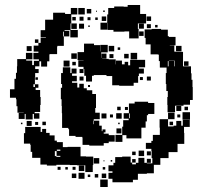

<svg xmlns="http://www.w3.org/2000/svg" viewBox="-20 -726 832 770"><path d="M412 -634H411V-607H383V-635H410V-668H414V-694H438V-700H476V-699H492V-706H542V-670H566V-632H533V-610H536V-572H498V-600H479V-599H435V-606H412ZM55 -249V-273H75V-274H50V-300H46V-328H44V-334H20V-368H38V-410H44V-434H48V-460H49V-489H84V-514H110V-488H85V-483H109V-465H116V-482H136V-488H114V-514H134V-519H115V-543H134V-554H143V-575H164V-577H143V-605H161V-647H193V-675H241V-670H264V-694H290V-668H266V-632H263V-606H292V-576H262V-605H239V-602H258V-580H236V-599H233V-580H236V-542H210V-538H209V-509H180V-508H178V-480H169V-459H145V-480H138V-460H121V-449H135V-433H121V-417H120V-388H114V-377H120V-388H134V-374H123V-365H141V-337H143V-305H141V-277H119V-272H138V-250H116V-269H111V-247H83V-269H79V-249ZM294 -694H320V-668H294ZM328 -690H346V-672H328ZM394 -684H400V-678H394ZM365 -683H369V-679H365ZM388 -660H406V-642H388ZM568 -660H586V-642H568ZM299 -643V-659H315V-643ZM284 -658V-644H270V-658ZM331 -657H343V-645H331ZM362 -656H372V-646H362ZM288 -632V-610H266V-632ZM317 -611H297V-631H317ZM537 -631H557V-611H537ZM585 -629V-613H569V-629ZM602 -626H612V-616H602ZM340 -624V-618H334V-624ZM752 -377H753V-325H742V-306H716V-302H682V-276H652V-305H651V-337H653V-361H647V-389H645V-433H648V-455H621V-481H617V-507H613V-508H584V-548H564V-574H560V-608H588V-610H626V-607H653V-581H657V-578H684V-544H661V-543H679V-519H685V-518H714V-460H746V-432H748V-406H752ZM556 -600V-582H538V-600ZM120 -554V-568H134V-554ZM317 -517V-551H357V-545H381V-520H382V-546H412V-516H386V-494H387V-511H407V-491H390V-490H416V-488H444V-468H445V-483H469V-468H480V-478H494V-464H502V-486H562V-456H537V-451H557V-431H537V-421H534V-394H516V-382H458V-384H430V-421H407V-425H356V-422H349V-399H325V-422H318V-449H315V-458H294V-484H315V-485H291V-517ZM416 -542H438V-520H416ZM686 -542H708V-520H686ZM87 -541H107V-521H87ZM462 -536V-526H452V-536ZM530 -514V-488H504V-514ZM266 -512H288V-490H266ZM496 -492H478V-510H496ZM435 -509V-493H419V-509ZM235 -459V-483H259V-459ZM680 -460V-483H657V-482H678V-460ZM656 -460V-481H653V-460ZM718 -480H736V-462H718ZM284 -478V-464H270V-478ZM416 -184H440V-158H416V-152H396V-142H338V-145H311V-174H310V-177H283V-181H257V-208H254V-213H229V-272H228V-301H227V-328H224V-374H229V-389H225V-433H232V-456H262V-433H267V-451H287V-431H269V-422H288V-400H269V-394H290V-375H298V-390H316V-372H328V-364H350V-349H365V-293H362V-274H380V-248H356V-242H354V-228H356V-242H378V-222H388V-200H391V-207H403V-195H396V-190H416ZM315 -433H299V-449H315ZM299 -403V-419H315V-403ZM569 -419H585V-403H569ZM541 -405V-417H553V-405ZM132 -416V-406H122V-416ZM333 -377V-385H341V-377ZM497 -311H520V-318H574V-313H599V-269H574V-264H569V-239H564V-214H547V-171H487V-184H471V-157H443V-185H470V-218H474V-244H496V-250H476V-272H497ZM687 -301H707V-281H687ZM450 -284V-298H464V-284ZM720 -284V-298H734V-284ZM481 -285V-297H493V-285ZM742 -246H712V-276H742ZM654 -274H680V-248H654ZM468 -250H446V-272H468ZM387 -271H407V-251H387ZM498 -252H501V-271H498ZM421 -255V-267H433V-255ZM703 -267V-255H691V-267ZM707 -222H713V-245H741V-217H718V-193H719V-149H692V-116H656V-92H623V-65H597V-31H569V-29H533V-5H513V5H431V-9H415V-33H431V-39H415V-63H435V-73H442V-96H470V-98H504V-74H510V-67H525V-73H535V-93H559V-73H569V-71H591V-92H588V-121H587V-129H565V-153H587V-161H593V-185H621V-214H620V-248H654V-219H676V-222H687V-241H707ZM107 -241V-221H87V-241ZM164 -238V-224H150V-238ZM674 -238V-224H660V-238ZM133 -237V-225H121V-237ZM70 -228H64V-234H70ZM454 -228V-234H460V-228ZM303 -99H325V-98H354V-64H352V-36H322V-63H289V-64H260V-65H206V-62H168V-66H142V-93H109V-117H103V-145H101V-150H76V-192H81V-217H143V-197H149V-209H165V-193H179V-183H199V-162H208V-156H232V-136H251V-137H303ZM467 -191H447V-211H467ZM222 -121V-126H208V-121ZM558 -100H536V-122H558ZM200 -120V-100H206V-97H222V-101H207V-120ZM569 -119H585V-103H569ZM524 -118V-104H510V-118ZM378 -70H356V-92H378ZM569 -89H585V-73H569ZM510 -88H524V-74H510ZM430 -84V-78H424V-84ZM395 -79V-83H399V-79ZM296 -40V-62H318V-40ZM223 -45H211V-57H223ZM271 -45V-57H283V-45ZM252 -46H242V-56H252ZM402 -46H392V-56H402ZM319 -9H295V-33H319ZM286 -12H268V-30H286ZM406 -12H388V-30H406ZM374 -14H360V-28H374ZM342 -16H332V-26H342ZM412 24H382V-6H412Z"/></svg>

Font: Rubik-Storm
Style: Regular
Weight: 400
Designer: NaN (generative design), Hubert & Fischer (Rubik source font outlines)
Foundry: NaN, Hubert & Fischer
Version: Version 1.000